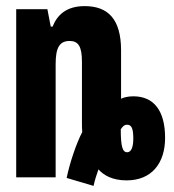

<svg xmlns="http://www.w3.org/2000/svg" viewBox="-20 -580 570 628"><path d="M198 2 286 28C290 9 297 -12 302 -26C318 -8 346 10 394 10C476 10 520 -46 520 -129C520 -217 484 -265 416 -265C398 -265 384 -261 376 -257V-415C376 -519 332 -560 257 -560C199 -560 168 -533 152 -493H146L135 -550H33V0H162V-370C162 -425 175 -446 208 -446C236 -446 248 -428 248 -379V-182C248 -171 248 -158 249 -148C230 -112 208 -47 198 2ZM396 -82C381 -82 375 -100 375 -157C381 -166 386 -172 396 -172C410 -172 416 -160 416 -127C416 -98 409 -82 396 -82Z"/></svg>

Font: Noto Sans Mono Condensed ExtraBold
Style: Regular
Weight: 800
Width: 3
Designer: Monotype Design Team
Foundry: Monotype Imaging Inc.
Version: Version 2.014